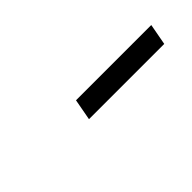

<svg xmlns="http://www.w3.org/2000/svg" viewBox="28 -858 460 460"><g transform="rotate(-45 258.5 -628.0)"><path d="M207 -601H462L472 -655H217Z"/></g></svg>

Font: Source Sans Pro
Style: Italic
Weight: 400
Italic angle: -11°
Designer: Paul D. Hunt
Foundry: Adobe Systems Incorporated
Version: Version 3.006;hotconv 1.0.111;makeotfexe 2.5.65597